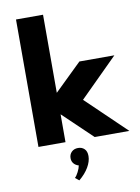

<svg xmlns="http://www.w3.org/2000/svg" viewBox="-116 -935 929 1276"><g transform="rotate(-10 349.0 -297.0)"><path d="M84 0H266.5V-188L463.5 0H697.5L430 -257L686.5 -512H450.5L266.5 -333V-860H84ZM313 266Q354.5 232 377.8 192.5Q401 153 401 117Q401 85 384.2 68.8Q367.5 52.5 341.5 52.5Q314.5 52.5 297.8 69Q281 85.5 281 111Q281 132.5 293.5 147.2Q306 162 326.5 167.5Q323.5 186 311.2 210Q299 234 287 245Z"/></g></svg>

Font: Spartan ExtraBold
Style: Regular
Weight: 800
Designer: Matt Bailey, Mirko Velimirovic
Foundry: Matt Bailey
Version: Version 1.003; ttfautohint (v1.8.3)